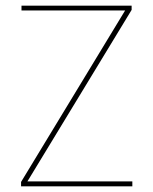

<svg xmlns="http://www.w3.org/2000/svg" viewBox="-20 -659 542 679"><path d="M448 -17.5V0H54.5V-15.5L422.5 -622H56V-639H445.5V-624L77 -17.5Z"/></svg>

Font: Anek Odia Medium Thin
Style: Regular
Weight: 250
Version: Version 1.003